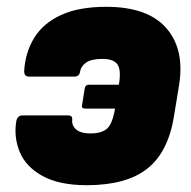

<svg xmlns="http://www.w3.org/2000/svg" viewBox="-20 -532 561 564"><path d="M292 -512Q414 -512 468.5 -449.5Q523 -387 506 -282L491 -190Q474 -85 412.5 -36.5Q351 12 235 12Q154 12 105 -15Q56 -42 38 -85.5Q20 -129 28 -177Q32 -193 46 -193H180Q194 -193 192 -179Q191 -162 204.5 -151Q218 -140 246 -140Q276 -140 292.5 -152.5Q309 -165 317 -208L318 -213H230Q219 -213 221 -223L229 -273Q231 -283 241 -283H329L330 -288Q336 -328 324.5 -343.5Q313 -359 281 -359Q249 -359 233.5 -348.5Q218 -338 215 -321Q213 -307 198 -307H65Q51 -307 51 -323Q54 -377 80 -420Q106 -463 158.5 -487.5Q211 -512 292 -512Z"/></svg>

Font: Sofia Sans ExtraBlack
Style: Italic
Weight: 1000
Italic angle: -9°
Designer: Botio Nikoltchev, Ani Petrova
Foundry: lettersoup
Version: Version 4.100; ttfautohint (v1.8.4.7-5d5b)